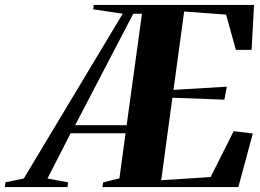

<svg xmlns="http://www.w3.org/2000/svg" viewBox="-119 -763 1060 783"><path d="M-99 0 -97 -19.5 -22 -35 381.5 -707 261 -725 263.5 -743H917L907 -559.5H843L803 -703.5L632 -716L588.5 -396.5L806 -409.5L796 -356.5L584 -364.5L538.5 -28L740 -41L834 -228L912 -218.5L853 0H298.5L302 -19.5L368 -35.5L393 -219.5H169L74.5 -35L158 -19.5L156.5 0ZM187.5 -252.5H397.5L460 -707H424.5Z"/></svg>

Font: Merriweather 144pt ExtraBold
Style: Italic
Weight: 800
Italic angle: -7.8°
Version: Version 2.101